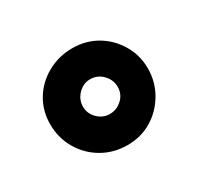

<svg xmlns="http://www.w3.org/2000/svg" viewBox="-66 -770 418 398"><g transform="rotate(-30 143.0 -571.5)"><path d="M22.5 -572.3Q22.5 -604.5 38.1 -630.4Q53.7 -656.2 81.1 -671.4Q108.4 -686.5 140.6 -686.5Q172.9 -686.5 198.7 -671.4Q224.6 -656.2 240.2 -629.9Q255.9 -603.5 255.9 -572.3Q255.9 -540 240.2 -513.2Q224.6 -486.3 198.7 -470.7Q172.9 -455.1 140.6 -455.1Q107.4 -455.1 80.6 -470.7Q53.7 -486.3 38.1 -513.2Q22.5 -540 22.5 -572.3ZM140.6 -529.3Q157.2 -529.3 169.9 -541Q182.6 -552.7 182.6 -570.3Q182.6 -586.9 170.4 -599.6Q158.2 -612.3 140.6 -612.3Q124 -612.3 111.8 -599.6Q99.6 -586.9 99.6 -570.3Q99.6 -553.7 111.8 -541.5Q124 -529.3 140.6 -529.3Z"/></g></svg>

Font: Josefin Sans CFJ
Style: Bold
Weight: 700
Designer: Santiago Orozco
Foundry: Typemade
Version: Version 2.001